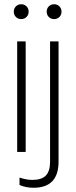

<svg xmlns="http://www.w3.org/2000/svg" viewBox="-20 -689 356 905"><path d="M115 -634Q115 -619 105 -609Q95 -599 80 -599Q65 -599 55 -609Q45 -619 45 -634Q45 -649 55 -659Q65 -669 80 -669Q95 -669 105 -659Q115 -649 115 -634ZM270 -634Q270 -619 260 -609Q250 -599 235 -599Q220 -599 210 -609Q200 -619 200 -634Q200 -649 210 -659Q220 -669 235 -669Q250 -669 260 -659Q270 -649 270 -634ZM101 -494V27H61V-494ZM133 159Q176 159 196 138.5Q216 118 216 73V-494H256V73Q256 196 138 196Q102 196 72 183V148Q87 153 102 156Q117 159 133 159Z"/></svg>

Font: Gmarket Sans TTF Light
Style: Regular
Weight: 300
Designer: Creative Director : Sungho Lee; Art Director : Kiwoong Choi; Project Manager : Sori Yang, Jongwook Yoon; Font Designer :
Foundry: Sandoll Inc.
Version: Version 1.000;hotconv 1.0.109;makeotfexe 2.5.65596